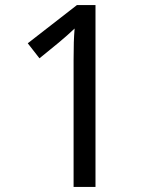

<svg xmlns="http://www.w3.org/2000/svg" viewBox="-20 -734 612 754"><path d="M269 0H355V-714H282L89 -564L135 -505L211 -567C237 -589 252 -602 273 -622C270 -584 269 -556 269 -499Z"/></svg>

Font: Noto Sans Math
Style: Regular
Weight: 400
Designer: Monotype Design Team, Delve Withrington, Jeff Kellem
Foundry: Monotype Imaging Inc., Delve Fonts LLC
Version: Version 3.000